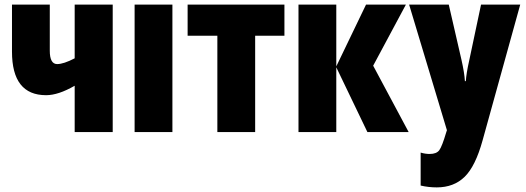

<svg xmlns="http://www.w3.org/2000/svg" viewBox="-20 -573 2280 833"><path d="M32 -553V-349Q32 -160 180 -160Q233 -160 304 -201V0H469V-553H304V-320Q256 -295 228 -295Q196 -295 196 -353V-553Z M728 -553H564V0H728Z M1214 -553H794V-418H923V0H1087V-418H1214Z M1439 -285V-553H1275V0H1439V-281L1574 0H1753L1599 -288L1741 -553H1568Z M1919 -8 1916 1Q1898 62 1886 78.5Q1874 95 1844 95Q1825 95 1805 89V232Q1839 240 1875 240Q1949 240 1996 194Q2043 148 2074 35L2237 -553H2067L2016 -312Q2009 -281 2005.5 -259Q2002 -237 2001 -221H1997Q1995 -257 1982 -314L1927 -553H1755Z"/></svg>

Font: Noto Sans Display Condensed Black
Style: Regular
Weight: 900
Width: 3
Designer: Monotype Design team
Foundry: Monotype Imaging Inc.
Version: 1.000